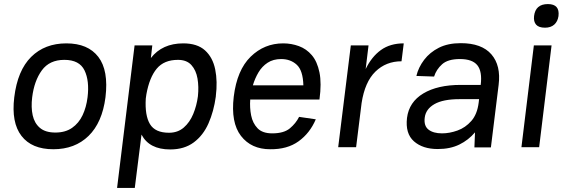

<svg xmlns="http://www.w3.org/2000/svg" viewBox="-20 -723 2764 943"><path d="M50 -245Q66 -377 133 -443.5Q200 -510 306 -510Q412 -510 463 -443.5Q514 -377 498 -245Q482 -121 415 -55.5Q348 10 242 10Q136 10 85.5 -55.5Q35 -121 50 -245ZM252 -72Q301 -72 334 -95Q367 -118 385.5 -157Q404 -196 410 -245Q420 -326 395 -377.5Q370 -429 296 -429Q223 -429 185.5 -377.5Q148 -326 138 -245Q132 -196 140.5 -157Q149 -118 176 -95Q203 -72 252 -72Z M642 200H555L641 -500H728L721 -438Q777 -510 880 -510Q949 -510 987 -475.5Q1025 -441 1037 -382Q1049 -323 1040 -251V-249Q1030 -176 1004 -117Q978 -58 931.5 -23.5Q885 11 816 11Q713 11 675 -62ZM854 -429Q786 -429 750 -386Q714 -343 699 -260L696 -239Q691 -156 716.5 -113.5Q742 -71 810 -71Q853 -71 882.5 -96.5Q912 -122 929 -163Q946 -204 952 -250Q957 -297 950 -337.5Q943 -378 920 -403.5Q897 -429 854 -429Z M1449 -149 1531 -137Q1502 -69 1446.5 -29Q1391 11 1307 10Q1214 10 1163.5 -55.5Q1113 -121 1128 -248Q1144 -379 1211 -444.5Q1278 -510 1371 -510Q1411 -510 1448 -496.5Q1485 -483 1511.5 -452Q1538 -421 1549 -367.5Q1560 -314 1549 -234H1209Q1206 -194 1213.5 -156Q1221 -118 1245 -93Q1269 -68 1317 -68Q1374 -68 1403.5 -92.5Q1433 -117 1449 -149ZM1361 -433Q1322 -433 1294.5 -415Q1267 -397 1249.5 -367.5Q1232 -338 1222 -304H1470Q1468 -377 1437.5 -405Q1407 -433 1361 -433Z M1641 0 1703 -500H1790L1776 -384Q1805 -444 1850.5 -477Q1896 -510 1963 -510L1952 -422Q1876 -422 1824 -371.5Q1772 -321 1756 -217L1729 0Z M2130 9Q2056 9 2013 -29Q1970 -67 1979 -144Q1989 -222 2059 -264Q2129 -306 2243 -306H2341Q2349 -372 2324.5 -402.5Q2300 -433 2239 -433Q2180 -433 2151.5 -407.5Q2123 -382 2112 -347L2025 -350Q2035 -392 2063 -429Q2091 -466 2135.5 -488.5Q2180 -511 2243 -511Q2346 -511 2393.5 -456Q2441 -401 2429 -306L2391 1H2310L2313 -73Q2281 -35 2236 -13Q2191 9 2130 9ZM2151 -68Q2188 -68 2227 -82Q2266 -96 2295 -129Q2324 -162 2331 -219L2333 -236H2237Q2156 -236 2113.5 -211.5Q2071 -187 2066 -145Q2061 -105 2084.5 -86.5Q2108 -68 2151 -68Z M2603 -644Q2610 -703 2671 -703Q2730 -703 2723 -644Q2719 -617 2702 -602Q2685 -587 2657 -587Q2626 -587 2613 -602Q2600 -617 2603 -644ZM2602 -500H2689L2628 0H2541Z"/></svg>

Font: Haskoy Medium
Style: Italic
Weight: 500
Designer: Ertekin Erdin
Foundry: Ertekin Erdin
Version: Version 2.000; ttfautohint (v1.8.4.7-5d5b)